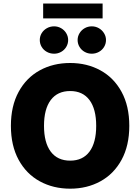

<svg xmlns="http://www.w3.org/2000/svg" viewBox="-20 -1081 811 1110"><path d="M385.7 9.8Q288.1 9.8 210.2 -32.7Q132.3 -75.2 87.6 -157.2Q43 -239.3 43 -353.5Q43 -467.8 87.6 -549.8Q132.3 -631.8 210 -674.3Q287.6 -716.8 385.7 -716.8Q482.9 -716.8 560.5 -674.3Q638.2 -631.8 682.9 -549.8Q727.5 -467.8 727.5 -353.5Q727.5 -239.3 682.9 -157.2Q638.2 -75.2 560.5 -32.7Q482.9 9.8 385.7 9.8ZM385.7 -554.7Q312.5 -554.7 273.4 -502.7Q234.4 -450.7 234.4 -353.5Q234.4 -256.3 273.4 -204.3Q312.5 -152.3 385.7 -152.3Q458.5 -152.3 497.3 -204.3Q536.1 -256.3 536.1 -353.5Q536.1 -450.7 497.3 -502.7Q458.5 -554.7 385.7 -554.7ZM210 -849.6Q210 -871.1 220.9 -889.2Q231.9 -907.2 251 -918Q270 -928.7 293 -928.7Q314.5 -928.7 333.3 -918Q352.1 -907.2 363 -888.9Q374 -870.6 374 -849.6Q374 -828.1 363 -809.8Q352.1 -791.5 333.3 -781Q314.5 -770.5 293 -770.5Q270 -770.5 251 -781Q231.9 -791.5 220.9 -809.8Q210 -828.1 210 -849.6ZM428.7 -849.6Q428.7 -870.6 439.7 -888.9Q450.7 -907.2 469.5 -918Q488.3 -928.7 510.7 -928.7Q532.7 -928.7 551.5 -918Q570.3 -907.2 581.5 -888.9Q592.8 -870.6 592.8 -849.6Q592.8 -828.1 581.8 -809.8Q570.8 -791.5 551.8 -781Q532.7 -770.5 510.7 -770.5Q488.3 -770.5 469.5 -781Q450.7 -791.5 439.7 -809.8Q428.7 -828.1 428.7 -849.6ZM573.2 -974.6H229.5V-1060.5H573.2Z"/></svg>

Font: Pretendard Std Black
Style: Regular
Weight: 900
Designer: Base glyphs from Inter by Rasmus Andersson; Hangeul glyphs from Noto Sans CJK(Source Han Sans) by Jang Soo-young and Kan
Foundry: Kil Hyung-jin
Version: Version 1.309